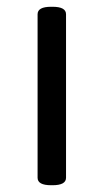

<svg xmlns="http://www.w3.org/2000/svg" viewBox="-20 -545 305 567"><path d="M131 2Q91 2 91 -20V-503Q91 -525 131 -525H135Q175 -525 175 -503V-20Q175 2 135 2Z"/></svg>

Font: Asap
Style: Regular
Weight: 400
Designer: Pablo Cosgaya
Foundry: Omnibus-Type
Version: Version 3.001